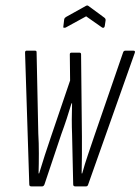

<svg xmlns="http://www.w3.org/2000/svg" viewBox="-20 -662 499 682"><path d="M91 0Q84 0 84 -7L69 -475Q69 -482 74 -482H104Q108 -482 109 -480.5Q110 -479 110 -475L116 -188Q118 -155 118 -117Q118 -79 117 -46H119Q129 -79 139.5 -111.5Q150 -144 161 -176L229 -376L228 -469Q228 -475 234 -475H262Q268 -475 268 -469L271 -177Q271 -144 271 -111.5Q271 -79 270 -46H272Q281 -79 292.5 -112.5Q304 -146 315 -179L417 -475Q419 -482 425 -482H454Q461 -482 459 -475L293 -6Q291 0 286 0H247Q240 0 240 -7L236 -186Q235 -208 235 -238Q235 -268 236 -295H234Q226 -268 217 -240.5Q208 -213 198 -186L138 -7Q135 0 130 0ZM213 -564Q209 -563 206.5 -563.5Q204 -564 205 -568L208 -593Q209 -597 210.5 -598.5Q212 -600 215 -602L285 -641Q290 -644 294 -641L351 -599Q356 -595 355 -589L352 -569Q350 -561 343 -564L286 -604Z"/></svg>

Font: Sofia Sans Extra Condensed Light
Style: Italic
Weight: 300
Italic angle: -9°
Version: Version 4.100